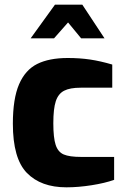

<svg xmlns="http://www.w3.org/2000/svg" viewBox="-20 -795 530 821"><path d="M35 -266Q35 -373 61.5 -434.5Q88 -496 139 -521.5Q190 -547 270 -547Q321 -547 365 -540.5Q409 -534 460 -519V-420H325Q279 -420 254 -407Q229 -394 218.5 -362Q208 -330 208 -268Q208 -206 218 -175.5Q228 -145 252.5 -134.5Q277 -124 327 -124H468V-26Q429 -12 372 -3Q315 6 264 6Q155 6 95 -55.5Q35 -117 35 -266ZM215 -775H332L427 -631H327L271 -699L211 -631H111Z"/></svg>

Font: Exo ExtraBold
Style: Regular
Weight: 800
Designer: Natanael Gama
Foundry: Natanael Gama
Version: Version 1.500